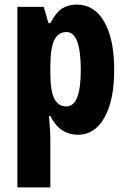

<svg xmlns="http://www.w3.org/2000/svg" viewBox="-20 -579 551 839"><path d="M316 -559Q392 -559 435.5 -484Q479 -409 479 -273Q479 -141 436.5 -65.5Q394 10 320 10Q283 10 252.5 -9.5Q222 -29 200 -72H194Q197 -37 198.5 -14Q200 9 200 22V240H56V-549H171L192 -478H200Q226 -527 253 -543Q280 -559 316 -559ZM271 -439Q234 -439 217 -403.5Q200 -368 200 -287V-258Q200 -183 217 -148.5Q234 -114 270 -114Q333 -114 333 -272Q333 -439 271 -439Z"/></svg>

Font: Noto Sans Malayalam ExtraCondensed ExtraBold
Style: Regular
Weight: 800
Width: 2
Designer: Jelle Bosma - Monotype Design Team
Foundry: Monotype Imaging Inc.
Version: Version 2.104; ttfautohint (v1.8.4.7-5d5b)